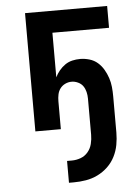

<svg xmlns="http://www.w3.org/2000/svg" viewBox="-54 -562 607 841"><g transform="rotate(-5 250.0 -141.5)"><path d="M236 237H215V141H236Q256 141 275 134Q294 127 307 111.5Q320 96 325 76Q330 56 330 36V-123Q330 -138 326.5 -152.5Q323 -167 315 -178.5Q307 -190 293 -196.5Q279 -203 265 -203Q250 -203 236.5 -196.5Q223 -190 214.5 -178.5Q206 -167 203 -152.5Q200 -138 200 -123V0H88V-520H449V-424H200V-228Q207 -243 218.5 -257Q230 -271 244.5 -281Q259 -291 276 -295Q293 -299 311 -299Q331 -299 351.5 -293Q372 -287 387.5 -273.5Q403 -260 413.5 -242Q424 -224 430.5 -204.5Q437 -185 439 -164.5Q441 -144 441 -123V36Q441 63 436 90Q431 117 418.5 141.5Q406 166 386 185Q366 204 341.5 216Q317 228 290 232.5Q263 237 236 237Z"/></g></svg>

Font: Iosevka Term
Style: Bold
Weight: 700
Monospace: yes
Designer: Belleve Invis
Foundry: Belleve Invis
Version: Version 30.0.1